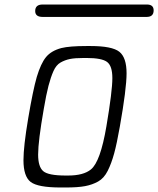

<svg xmlns="http://www.w3.org/2000/svg" viewBox="-20 -823 701 851"><path d="M136 -774Q136 -803 169 -803H631Q661 -803 661 -777Q661 -748 630 -748H169Q136 -748 136 -774ZM84 -113Q84 -174 105 -298.5Q126 -423 143 -482Q161 -542 184 -570Q207 -598 252 -610Q288 -619 364 -619H381Q477 -619 509 -593.5Q541 -568 541 -498Q541 -430 511 -261Q498 -187 486 -143Q474 -99 457.5 -66Q441 -33 415 -18.5Q389 -4 357 2Q325 8 272 8H249Q148 8 116 -16.5Q84 -41 84 -113ZM149 -138Q149 -84 171.5 -64.5Q194 -45 271 -45H282Q350 -45 383 -72Q425 -106 451.5 -262.5Q478 -419 478 -477Q478 -531 454.5 -548.5Q431 -566 364 -566H351Q312 -566 290 -561.5Q268 -557 248.5 -546Q229 -535 217 -508Q205 -481 195 -443Q185 -405 174 -340Q149 -197 149 -138Z"/></svg>

Font: CMU Typewriter Text
Style: LightOblique
Weight: 200
Italic angle: -9.46001°
Version: Version 0.7.0